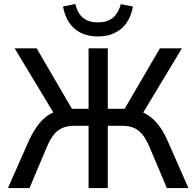

<svg xmlns="http://www.w3.org/2000/svg" viewBox="-20 -949 991 969"><path d="M20 0 129 -246Q150 -290 175 -322Q200 -354 231.5 -372.5Q263 -391 301 -395L259 -365L54 -705H165L354 -381L333 -400H427V-705H524V-400H619L598 -381L787 -705H898L693 -365L652 -395Q691 -390 722.5 -370.5Q754 -351 778.5 -320Q803 -289 822 -247L931 0H822L735 -206Q712 -262 681 -288Q650 -314 599 -314H524V0H427V-314H353Q305 -314 273 -290.5Q241 -267 216 -206L129 0ZM474 -765Q427 -765 390.5 -782Q354 -799 330.5 -833Q307 -867 298 -916L360 -929Q372 -880 400.5 -858Q429 -836 473 -836Q520 -836 548 -858Q576 -880 590 -928L651 -916Q637 -841 590.5 -803Q544 -765 474 -765Z"/></svg>

Font: Nunito Sans 7pt SemiCondensed Medium
Style: Regular
Weight: 500
Width: 4
Designer: Vernon Adams
Foundry: Vernon Adams
Version: Version 3.101;gftools[0.9.27]